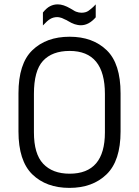

<svg xmlns="http://www.w3.org/2000/svg" viewBox="-20 -871 649 898"><path d="M130.9 -55.7Q66.4 -119.1 66.4 -255.9V-434.6Q66.4 -573.2 130.9 -635.7Q196.3 -699.2 305.7 -699.2Q414.1 -699.2 479.5 -635.7Q543.9 -573.2 543.9 -434.6V-255.9Q543.9 -119.1 478.5 -55.7Q413.1 7.8 304.7 7.8Q196.3 7.8 130.9 -55.7ZM470.7 -252V-431.6Q470.7 -632.8 305.7 -632.8Q223.6 -632.8 180.7 -585.9Q138.7 -540 138.7 -431.6V-252Q138.7 -151.4 181.6 -105.5Q225.6 -58.6 305.7 -58.6Q470.7 -58.6 470.7 -252ZM180.7 -812.5Q198.2 -834 213.9 -841.8Q230.5 -850.6 250 -850.6Q263.7 -850.6 278.3 -845.7Q293 -840.8 309.6 -831.1Q317.4 -827.1 323.7 -822.8Q330.1 -818.4 335.9 -816.4Q348.6 -811.5 361.3 -811.5Q380.9 -811.5 393.6 -820.3Q400.4 -825.2 409.2 -832.5Q418 -839.8 427.7 -850.6V-790Q395.5 -752.9 358.4 -752.9Q349.6 -752.9 342.8 -754.4Q335.9 -755.9 329.1 -757.8Q314.5 -762.7 296.9 -773.4Q295.9 -774.4 292 -776.4Q288.1 -778.3 283.2 -780.3Q278.3 -782.2 273.9 -784.7Q269.5 -787.1 264.6 -788.1Q255.9 -791 248 -791Q229.5 -791 214.8 -782.2Q201.2 -774.4 180.7 -752Z"/></svg>

Font: DINish
Style: Regular
Weight: 400
Designer: Bert Driehuis
Foundry: Playbeing
Version: Version 3.008; git-95204e4c-release